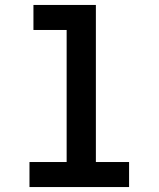

<svg xmlns="http://www.w3.org/2000/svg" viewBox="-20 -755 640 775"><path d="M99 0V-101H249V-634H115V-735H367V-101H501V0Z"/></svg>

Font: Iosevka Fixed Extended
Style: Bold
Weight: 700
Width: 7
Monospace: yes
Designer: Belleve Invis
Foundry: Belleve Invis
Version: Version 24.1.1; ttfautohint (v1.8.4)